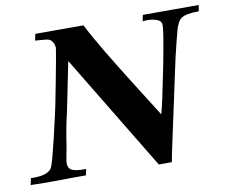

<svg xmlns="http://www.w3.org/2000/svg" viewBox="-80 -791 1075 898"><g transform="rotate(-10 457.5 -342.0)"><path d="M918 -693 916 -686Q915 -678 914 -671L912 -664Q849 -664 827 -647Q818 -640 812 -628Q806 -616 803 -608Q800 -600 794.5 -577Q789 -554 786 -544Q770 -483 750 -387Q747 -372 725.5 -272.5Q704 -173 686 -89.5Q668 -6 666 9Q665 9 663 9Q661 9 656 9Q651 9 646 9Q641 9 634.5 9Q628 9 623 9Q618 9 613.5 9Q609 9 606 9H604Q363 -389 271 -541Q236 -366 224 -309Q206 -235 194 -151Q192 -140 189 -124Q186 -108 184 -98.5Q182 -89 181 -78Q180 -67 182 -59.5Q184 -52 188 -46Q202 -28 266 -29Q266 -27 265 -24Q264 -21 262.5 -14.5Q261 -8 260 -4V0Q261 0 246 0Q231 0 208 0Q185 0 157 0.5Q129 1 101 1Q73 1 49.5 1Q26 1 12 0H-3L4 -32Q78 -29 101 -58Q114 -72 166 -304Q170 -317 196.5 -455.5Q223 -594 225 -613Q221 -646 199 -655Q194 -657 178 -658.5Q162 -660 148 -661L135 -662L141 -693H370Q397 -639 447 -555.5Q497 -472 569 -358Q641 -244 656 -220Q669 -264 694 -391Q705 -442 721.5 -533.5Q738 -625 734 -638Q730 -653 708 -659.5Q686 -666 666 -665L646 -664Q650 -684 652 -693Z"/></g></svg>

Font: GFS Artemisia
Style: Bold Italic
Weight: 700
Italic angle: -12°
Designer: Designed by Takis Katsoulidis and George D. Matthiopoulos.
Foundry: Designed by Takis Katsoulidis and George D. Matthiopoulos.
Version: Version 1.0